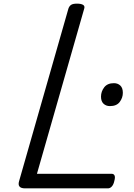

<svg xmlns="http://www.w3.org/2000/svg" viewBox="-20 -1035 734 1055"><path d="M118 0Q73 0 85 -40L356 -988Q361 -1002 371 -1008.5Q381 -1015 403 -1015Q426 -1015 437 -1008Q448 -1001 442 -985L183 -80H594Q605 -80 609.5 -70.5Q614 -61 608 -40Q604 -21 594.5 -10.5Q585 0 573 0ZM584 -452Q563 -452 549 -465Q535 -478 535 -504Q535 -532 552.5 -555Q570 -578 606 -578Q627 -578 641 -565Q655 -552 655 -525Q655 -498 638 -475Q621 -452 584 -452Z"/></svg>

Font: Playwrite AU QLD
Style: Regular
Weight: 400
Designer: Veronika Burian, José Scaglione
Foundry: TypeTogether
Version: Version 1.002